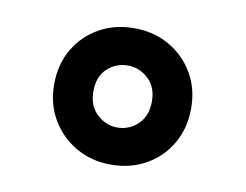

<svg xmlns="http://www.w3.org/2000/svg" viewBox="-47 -804 564 441"><g transform="rotate(10 235.0 -583.0)"><path d="M234.5 -423.5Q190 -423.5 153.8 -444.2Q117.5 -465 96.2 -501Q75 -537 75 -582.5Q75 -629.5 96 -665.2Q117 -701 153 -721.2Q189 -741.5 234.5 -741.5Q280 -741.5 316.2 -720.8Q352.5 -700 373.5 -664.2Q394.5 -628.5 394.5 -582.5Q394.5 -536.5 373.8 -500.5Q353 -464.5 317 -444Q281 -423.5 234.5 -423.5ZM234.5 -510Q262.5 -510 282.8 -529.5Q303 -549 303 -582.5Q303 -616.5 282.2 -635.5Q261.5 -654.5 234.5 -654.5Q207 -654.5 186.8 -635.8Q166.5 -617 166.5 -582.5Q166.5 -549 187.2 -529.5Q208 -510 234.5 -510Z"/></g></svg>

Font: Spline Sans
Style: Bold
Weight: 700
Designer: Eben Sorkin, Mirko Velimirovic
Foundry: Sorkin Type
Version: Version 1.000; ttfautohint (v1.8.3)